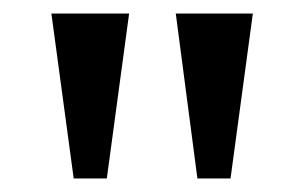

<svg xmlns="http://www.w3.org/2000/svg" viewBox="-20 -734 450 284"><path d="M89 -470H138L171 -714H56ZM272 -470H321L354 -714H240Z"/></svg>

Font: Noto Serif Lao SemiCondensed Medium
Style: Regular
Weight: 500
Width: 4
Designer: Monotype Design Team
Foundry: Monotype Imaging Inc.
Version: Version 2.003